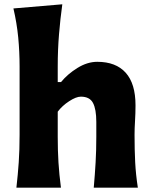

<svg xmlns="http://www.w3.org/2000/svg" viewBox="-20 -860 699 880"><path d="M55.2 0Q62 -59.6 65.9 -116.2Q69.8 -172.9 69.8 -242.2V-554.2Q69.8 -622.6 63.5 -688.5Q57.1 -754.4 41.5 -821.3L265.6 -840.3Q256.3 -773.9 250.5 -702.9Q244.6 -631.8 244.6 -554.2V-483.9H259.8Q289.6 -520.5 335 -548.6Q380.4 -576.7 425.8 -576.7Q511.2 -576.7 556.2 -526.6Q601.1 -476.6 601.1 -377.4Q601.1 -340.8 598.9 -306.2Q596.7 -271.5 596.7 -242.2Q596.7 -172.9 599.6 -116.2Q602.5 -59.6 611.8 0H409.7Q415 -59.6 418.2 -115Q421.4 -170.4 421.4 -232.9V-301.3Q421.4 -359.4 406.2 -388.2Q391.1 -417 350.6 -417Q329.1 -417 297.1 -396.2Q265.1 -375.5 244.6 -348.1V-232.9Q244.6 -170.4 248 -115Q251.5 -59.6 259.3 0Z"/></svg>

Font: Pinar DS4-Bold
Style: Regular
Weight: 700
Designer: Amin Abedi
Version: Version 2.000